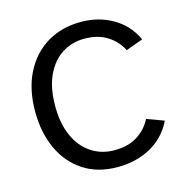

<svg xmlns="http://www.w3.org/2000/svg" viewBox="-103 -778 862 887"><g transform="rotate(-15 328.0 -334.0)"><path d="M353 12Q258 12 190 -32.5Q122 -77 86 -155Q50 -233 50 -335Q50 -439 88.5 -516.5Q127 -594 197 -637Q267 -680 361 -680Q445 -680 512.5 -641Q580 -602 614 -529L532 -499Q510 -544 465.5 -572.5Q421 -601 356 -601Q297 -601 249.5 -571Q202 -541 174 -481.5Q146 -422 146 -335Q146 -251 173 -191Q200 -131 248.5 -99Q297 -67 359 -67Q424 -67 468.5 -95Q513 -123 536 -169L618 -139Q582 -65 512 -26.5Q442 12 353 12Z"/></g></svg>

Font: Atkinson Hyperlegible
Style: Regular
Weight: 400
Designer: Elliott Scott, Megan Eiswerth, Linus Boman, Theodore Petrosky
Foundry: Braille Institute
Version: Version 1.006; ttfautohint (v1.8.3)